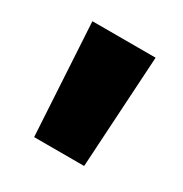

<svg xmlns="http://www.w3.org/2000/svg" viewBox="-78 -722 366 384"><g transform="rotate(30 105.0 -530.5)"><path d="M162.5 -401.5H47L32 -660.5H178Z"/></g></svg>

Font: Anek Gurmukhi Medium
Style: Bold
Weight: 700
Version: Version 1.003